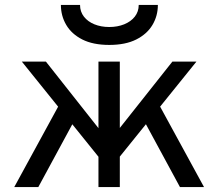

<svg xmlns="http://www.w3.org/2000/svg" viewBox="-20 -762 889 782"><path d="M404 -95 69 -511H167L404 -211ZM438 -87V-203L682 -511H780ZM38 0 241 -372 299 -301 136 0ZM381 0V-511H468V0ZM713 0 550 -301 608 -372 811 0ZM425 -579Q359 -579 315.2 -601.2Q271.5 -623.5 249.8 -660.5Q228 -697.5 228 -742H306Q306 -714.5 321.8 -694.2Q337.5 -674 364.5 -663Q391.5 -652 425 -652Q458.5 -652 485.8 -663Q513 -674 529 -694.2Q545 -714.5 545 -742H623Q623 -697.5 601 -660.5Q579 -623.5 535 -601.2Q491 -579 425 -579Z"/></svg>

Font: Overpass
Style: Regular
Weight: 400
Designer: Delve Withrington, Dave Bailey, Thomas Jockin
Foundry: Delve Fonts LLC
Version: Version 4.000